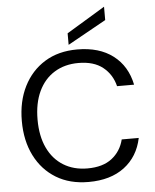

<svg xmlns="http://www.w3.org/2000/svg" viewBox="-61 -982 843 1045"><g transform="rotate(-5 360.0 -459.5)"><path d="M381 12Q278 12 203.5 -33.5Q129 -79 88 -160.5Q47 -242 47 -350Q47 -457 88 -538.5Q129 -620 203.5 -666Q278 -712 381 -712Q501 -712 576.5 -654.5Q652 -597 673 -494H580Q564 -559 514.5 -598.5Q465 -638 381 -638Q306 -638 250 -603.5Q194 -569 163.5 -504.5Q133 -440 133 -350Q133 -260 163.5 -195.5Q194 -131 250 -96.5Q306 -62 381 -62Q465 -62 514.5 -100.5Q564 -139 580 -203H673Q652 -102 576.5 -45Q501 12 381 12ZM337 -741V-804L547 -931V-858Z"/></g></svg>

Font: DeepMind Sans
Style: Regular
Weight: 400
Designer: Jonny Pinhorn / Modifications: Colophon Foundry
Foundry: Colophon Foundry
Version: Version 1.002; ttfautohint (v1.8.2)